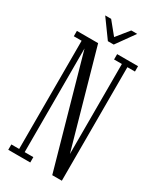

<svg xmlns="http://www.w3.org/2000/svg" viewBox="-211 -910 816 979"><g transform="rotate(30 197.0 -420.0)"><path d="M17 0V-31.5H63V-668.5H17V-700H142L302.5 -129.5H300V-668.5H254V-700H377V-668.5H332.5V0H276L92.5 -652.5H95.5V-31.5H146.5V0ZM180 -733.5 102.5 -840.5H137.5L197 -767.5L256 -840.5H291L214.5 -733.5Z"/></g></svg>

Font: Imbue Light
Style: Regular
Weight: 300
Designer: Tyler Finck
Foundry: Etcetera Type Company
Version: Version 1.102